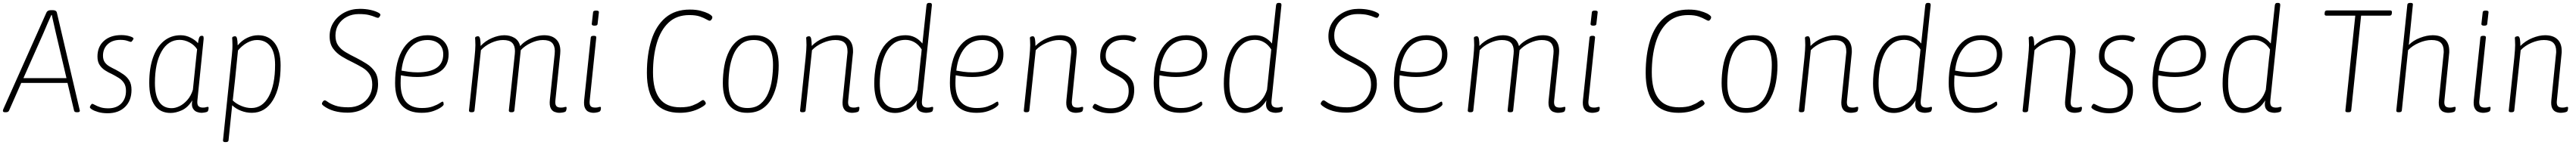

<svg xmlns="http://www.w3.org/2000/svg" viewBox="-35 -772 17708 1000"><path d="M-1 2Q-15 2 -15 -8Q-15 -13 -11 -22L284 -685Q291 -702 316 -702H327Q352 -702 356 -685L511 -21Q514 -11 514 -8Q514 2 497 2H492Q476 2 474 -10L429 -200H111L27 -9Q22 2 5 2ZM262 -540 126 -233H422L350 -540Q342 -577 334 -610.5Q326 -644 321 -669H318Q307 -644 292 -610.5Q277 -577 262 -540Z M705 9Q669 9 641 1Q613 -7 597.5 -17Q582 -27 583 -33Q583 -38 589 -47Q595 -56 599 -56Q604 -56 618 -48Q632 -40 654.5 -32.5Q677 -25 709 -25Q766 -25 798.5 -58Q831 -91 831 -145Q831 -179 817 -200Q803 -221 781.5 -234.5Q760 -248 735 -261Q710 -272 687 -287Q664 -302 649.5 -324.5Q635 -347 635 -382Q635 -450 679.5 -490Q724 -530 799 -530Q830 -530 856.5 -522Q883 -514 883 -506Q882 -501 875.5 -492Q869 -483 865 -483Q861 -483 841.5 -490Q822 -497 793 -497Q737 -497 705 -466.5Q673 -436 673 -388Q673 -360 685.5 -342.5Q698 -325 718 -313.5Q738 -302 761 -291Q789 -276 813.5 -259Q838 -242 853.5 -217Q869 -192 869 -152Q869 -78 824.5 -34.5Q780 9 705 9Z M1138 7Q1066 7 1028.5 -46Q991 -99 991 -201Q991 -302 1017 -375.5Q1043 -449 1091.5 -489Q1140 -529 1207 -529Q1243 -529 1276 -512Q1309 -495 1326 -474Q1330 -504 1335 -514.5Q1340 -525 1350 -525H1353Q1362 -525 1363.5 -519.5Q1365 -514 1365 -504L1322 -80Q1319 -51 1329 -40.5Q1339 -30 1360 -30Q1374 -30 1381 -32.5Q1388 -35 1394 -35Q1399 -35 1399 -28Q1399 -21 1397 -13.5Q1395 -6 1392 -3Q1387 1 1373 3.5Q1359 6 1349 6Q1336 6 1319 0Q1302 -6 1291 -24.5Q1280 -43 1287 -80Q1256 -30 1215 -11.5Q1174 7 1138 7ZM1145 -26Q1171 -26 1199.5 -40Q1228 -54 1253 -82.5Q1278 -111 1291 -153L1313 -367Q1314 -380 1316.5 -400Q1319 -420 1320 -432Q1302 -461 1268.5 -479Q1235 -497 1200 -497Q1121 -497 1075.5 -417Q1030 -337 1030 -200Q1030 -114 1059 -70Q1088 -26 1145 -26Z M1513 208Q1497 208 1498 196L1559 -393Q1562 -421 1562.5 -434.5Q1563 -448 1563 -461Q1563 -482 1562 -494Q1561 -506 1561 -509Q1561 -517 1568.5 -519.5Q1576 -522 1581 -522Q1591 -522 1594.5 -506Q1598 -490 1599 -459Q1627 -493 1664 -511Q1701 -529 1740 -529Q1811 -529 1852.5 -476Q1894 -423 1894 -321Q1894 -168 1841 -81Q1788 6 1696 6Q1658 6 1622 -8Q1586 -22 1561 -46L1536 196Q1535 208 1517 208ZM1693 -27Q1769 -27 1812.5 -106.5Q1856 -186 1856 -325Q1856 -411 1823 -453.5Q1790 -496 1732 -496Q1697 -496 1662.5 -476.5Q1628 -457 1601 -424L1581 -225Q1577 -192 1573.5 -157Q1570 -122 1565 -79Q1589 -56 1624 -41.5Q1659 -27 1693 -27Z M2354 5Q2251 5 2188 -43Q2178 -51 2178 -57Q2178 -63 2184.5 -71.5Q2191 -80 2198 -80Q2204 -80 2220 -68Q2236 -56 2269.5 -44Q2303 -32 2360 -32Q2407 -32 2444 -52Q2481 -72 2502.5 -107.5Q2524 -143 2524 -188Q2524 -232 2506 -259.5Q2488 -287 2457 -305.5Q2426 -324 2388 -343Q2352 -360 2315.5 -382Q2279 -404 2255 -437Q2231 -470 2231 -522Q2231 -577 2259 -619.5Q2287 -662 2334 -686.5Q2381 -711 2439 -711Q2478 -711 2512.5 -703.5Q2547 -696 2571 -682Q2580 -676 2580 -670Q2580 -665 2574.5 -657Q2569 -649 2564 -649Q2556 -649 2541.5 -655.5Q2527 -662 2501 -668.5Q2475 -675 2432 -675Q2386 -675 2349.5 -656Q2313 -637 2292 -603.5Q2271 -570 2271 -527Q2271 -485 2289.5 -458.5Q2308 -432 2340.5 -412.5Q2373 -393 2416 -372Q2451 -354 2485 -332.5Q2519 -311 2541.5 -278.5Q2564 -246 2564 -193Q2564 -136 2537 -91.5Q2510 -47 2462.5 -21Q2415 5 2354 5Z M2864 6Q2681 6 2681 -199Q2681 -354 2740 -441.5Q2799 -529 2904 -529Q2970 -529 3009.5 -493.5Q3049 -458 3049 -398Q3049 -320 2993 -280.5Q2937 -241 2833 -241Q2803 -241 2773 -244.5Q2743 -248 2721 -253Q2720 -239 2719.5 -225Q2719 -211 2719 -198Q2719 -27 2866 -27Q2910 -27 2940 -38Q2970 -49 2986.5 -60Q3003 -71 3008 -71Q3012 -71 3013.5 -64.5Q3015 -58 3015 -52Q3015 -45 2996 -31.5Q2977 -18 2943.5 -6Q2910 6 2864 6ZM2835 -273Q2920 -273 2966 -304Q3012 -335 3012 -398Q3012 -443 2982.5 -469.5Q2953 -496 2903 -496Q2829 -496 2782.5 -440Q2736 -384 2725 -285Q2745 -281 2774.5 -277Q2804 -273 2835 -273Z M3810 6Q3794 6 3777 -0.5Q3760 -7 3750.5 -26.5Q3741 -46 3745 -84L3778 -400Q3778 -405 3778.5 -410Q3779 -415 3779 -420Q3779 -457 3760 -476.5Q3741 -496 3697 -496Q3658 -496 3615 -476Q3572 -456 3545 -426L3501 -10Q3500 2 3483 2H3479Q3462 2 3463 -11L3504 -400Q3504 -405 3504.5 -410Q3505 -415 3505 -420Q3505 -457 3486 -476.5Q3467 -496 3423 -496Q3384 -496 3341.5 -476.5Q3299 -457 3271 -426L3227 -10Q3226 2 3209 2H3205Q3188 2 3189 -11L3227 -373Q3233 -432 3233 -461Q3233 -482 3232 -494Q3231 -506 3231 -509Q3231 -517 3238.5 -519.5Q3246 -522 3251 -522Q3262 -522 3265.5 -503.5Q3269 -485 3269 -455Q3301 -490 3346.5 -509.5Q3392 -529 3432 -529Q3470 -529 3500.5 -511.5Q3531 -494 3541 -454Q3558 -475 3585.5 -492Q3613 -509 3644.5 -519Q3676 -529 3706 -529Q3759 -529 3788 -501Q3817 -473 3817 -421Q3817 -416 3816.5 -410.5Q3816 -405 3816 -400L3783 -80Q3780 -55 3788 -42.5Q3796 -30 3821 -30Q3835 -30 3842.5 -32.5Q3850 -35 3855 -35Q3860 -35 3860 -28Q3860 -21 3858 -13.5Q3856 -6 3853 -3Q3849 1 3835 3.5Q3821 6 3810 6Z M4046 6Q4029 6 4012.5 -0.5Q3996 -7 3986.5 -26.5Q3977 -46 3981 -84L4026 -513Q4027 -525 4045 -525H4049Q4065 -525 4064 -513L4019 -80Q4016 -55 4023.5 -42.5Q4031 -30 4057 -30Q4071 -30 4078 -32.5Q4085 -35 4091 -35Q4096 -35 4096 -28Q4096 -11 4089 -4Q4084 0 4070 3Q4056 6 4046 6ZM4052 -595Q4032 -595 4033 -607L4042 -687Q4042 -699 4063 -699Q4084 -699 4082 -687L4073 -607Q4073 -595 4052 -595Z M4638 6Q4412 6 4412 -269Q4412 -397 4443 -495.5Q4474 -594 4539.5 -650Q4605 -706 4707 -706Q4751 -706 4782.5 -697.5Q4814 -689 4834 -679Q4862 -664 4862 -653Q4862 -645 4856 -637Q4850 -629 4844 -629Q4837 -629 4821 -638.5Q4805 -648 4777 -658Q4749 -668 4704 -668Q4616 -668 4561 -616Q4506 -564 4480 -474.5Q4454 -385 4454 -272Q4454 -153 4499.5 -92.5Q4545 -32 4641 -32Q4693 -32 4725.5 -44.5Q4758 -57 4775 -69.5Q4792 -82 4798 -82Q4804 -82 4810.5 -73.5Q4817 -65 4817 -59Q4817 -48 4782 -29Q4719 6 4638 6Z M5101 6Q5020 6 4977 -46.5Q4934 -99 4934 -199Q4934 -258 4944 -316Q4954 -374 4979 -422.5Q5004 -471 5046 -500Q5088 -529 5152 -529Q5232 -529 5275 -476Q5318 -423 5318 -321Q5318 -262 5307.5 -204.5Q5297 -147 5272.5 -99Q5248 -51 5206 -22.5Q5164 6 5101 6ZM5103 -27Q5158 -27 5192.5 -55.5Q5227 -84 5246 -129.5Q5265 -175 5272 -226.5Q5279 -278 5279 -325Q5279 -496 5147 -496Q5092 -496 5058 -467Q5024 -438 5005.5 -392Q4987 -346 4980 -294.5Q4973 -243 4973 -198Q4973 -27 5103 -27Z M5823 6Q5806 6 5789.5 -0.5Q5773 -7 5763.5 -26.5Q5754 -46 5758 -84L5790 -400Q5791 -405 5791 -410Q5791 -415 5791 -419Q5791 -457 5771.5 -476.5Q5752 -496 5707 -496Q5666 -496 5621 -476.5Q5576 -457 5547 -426L5503 -10Q5502 2 5484 2H5480Q5464 2 5465 -10L5503 -373Q5506 -402 5507.5 -425.5Q5509 -449 5509 -461Q5509 -482 5508 -494Q5507 -506 5507 -509Q5507 -517 5514.5 -519.5Q5522 -522 5527 -522Q5538 -522 5541.5 -503.5Q5545 -485 5545 -455Q5579 -490 5626.5 -509.5Q5674 -529 5715 -529Q5770 -529 5799.5 -501Q5829 -473 5829 -421Q5829 -416 5829 -410.5Q5829 -405 5828 -400L5796 -80Q5793 -55 5800.5 -42.5Q5808 -30 5834 -30Q5848 -30 5855 -32.5Q5862 -35 5868 -35Q5873 -35 5873 -28Q5873 -21 5871 -13.5Q5869 -6 5866 -3Q5861 1 5847 3.5Q5833 6 5823 6Z M6119 7Q6048 7 6011.5 -45Q5975 -97 5975 -196Q5975 -261 5987 -320.5Q5999 -380 6024.5 -427Q6050 -474 6091 -501.5Q6132 -529 6191 -529Q6259 -529 6306 -472L6334 -735Q6336 -752 6350 -752H6357Q6373 -752 6371 -735L6303 -80Q6300 -51 6310 -40.5Q6320 -30 6341 -30Q6355 -30 6362 -32.5Q6369 -35 6375 -35Q6380 -35 6380 -28Q6380 -21 6378 -13.5Q6376 -6 6373 -3Q6368 1 6354 3.5Q6340 6 6330 6Q6317 6 6299.5 0.5Q6282 -5 6271.5 -23.5Q6261 -42 6268 -80Q6237 -30 6196 -11.5Q6155 7 6119 7ZM6123 -26Q6150 -26 6179.5 -40Q6209 -54 6234 -82.5Q6259 -111 6272 -153L6294 -367Q6296 -383 6298 -399Q6300 -415 6301 -431Q6280 -464 6251.5 -480.5Q6223 -497 6190 -497Q6141 -497 6107 -471Q6073 -445 6052.5 -402Q6032 -359 6022.5 -305.5Q6013 -252 6013 -197Q6013 -113 6041 -69.5Q6069 -26 6123 -26Z M6678 6Q6495 6 6495 -199Q6495 -354 6554 -441.5Q6613 -529 6718 -529Q6784 -529 6823.5 -493.5Q6863 -458 6863 -398Q6863 -320 6807 -280.5Q6751 -241 6647 -241Q6617 -241 6587 -244.5Q6557 -248 6535 -253Q6534 -239 6533.5 -225Q6533 -211 6533 -198Q6533 -27 6680 -27Q6724 -27 6754 -38Q6784 -49 6800.5 -60Q6817 -71 6822 -71Q6826 -71 6827.5 -64.5Q6829 -58 6829 -52Q6829 -45 6810 -31.5Q6791 -18 6757.5 -6Q6724 6 6678 6ZM6649 -273Q6734 -273 6780 -304Q6826 -335 6826 -398Q6826 -443 6796.5 -469.5Q6767 -496 6717 -496Q6643 -496 6596.5 -440Q6550 -384 6539 -285Q6559 -281 6588.5 -277Q6618 -273 6649 -273Z M7361 6Q7344 6 7327.5 -0.5Q7311 -7 7301.5 -26.5Q7292 -46 7296 -84L7328 -400Q7329 -405 7329 -410Q7329 -415 7329 -419Q7329 -457 7309.5 -476.5Q7290 -496 7245 -496Q7204 -496 7159 -476.5Q7114 -457 7085 -426L7041 -10Q7040 2 7022 2H7018Q7002 2 7003 -10L7041 -373Q7044 -402 7045.5 -425.5Q7047 -449 7047 -461Q7047 -482 7046 -494Q7045 -506 7045 -509Q7045 -517 7052.5 -519.5Q7060 -522 7065 -522Q7076 -522 7079.5 -503.5Q7083 -485 7083 -455Q7117 -490 7164.5 -509.5Q7212 -529 7253 -529Q7308 -529 7337.5 -501Q7367 -473 7367 -421Q7367 -416 7367 -410.5Q7367 -405 7366 -400L7334 -80Q7331 -55 7338.5 -42.5Q7346 -30 7372 -30Q7386 -30 7393 -32.5Q7400 -35 7406 -35Q7411 -35 7411 -28Q7411 -21 7409 -13.5Q7407 -6 7404 -3Q7399 1 7385 3.5Q7371 6 7361 6Z M7598 9Q7562 9 7534 1Q7506 -7 7490.5 -17Q7475 -27 7476 -33Q7476 -38 7482 -47Q7488 -56 7492 -56Q7497 -56 7511 -48Q7525 -40 7547.5 -32.5Q7570 -25 7602 -25Q7659 -25 7691.5 -58Q7724 -91 7724 -145Q7724 -179 7710 -200Q7696 -221 7674.5 -234.5Q7653 -248 7628 -261Q7603 -272 7580 -287Q7557 -302 7542.5 -324.5Q7528 -347 7528 -382Q7528 -450 7572.5 -490Q7617 -530 7692 -530Q7723 -530 7749.5 -522Q7776 -514 7776 -506Q7775 -501 7768.5 -492Q7762 -483 7758 -483Q7754 -483 7734.5 -490Q7715 -497 7686 -497Q7630 -497 7598 -466.5Q7566 -436 7566 -388Q7566 -360 7578.5 -342.5Q7591 -325 7611 -313.5Q7631 -302 7654 -291Q7682 -276 7706.5 -259Q7731 -242 7746.5 -217Q7762 -192 7762 -152Q7762 -78 7717.5 -34.5Q7673 9 7598 9Z M8079 6Q7896 6 7896 -199Q7896 -354 7955 -441.5Q8014 -529 8119 -529Q8185 -529 8224.5 -493.5Q8264 -458 8264 -398Q8264 -320 8208 -280.5Q8152 -241 8048 -241Q8018 -241 7988 -244.5Q7958 -248 7936 -253Q7935 -239 7934.5 -225Q7934 -211 7934 -198Q7934 -27 8081 -27Q8125 -27 8155 -38Q8185 -49 8201.5 -60Q8218 -71 8223 -71Q8227 -71 8228.5 -64.5Q8230 -58 8230 -52Q8230 -45 8211 -31.5Q8192 -18 8158.5 -6Q8125 6 8079 6ZM8050 -273Q8135 -273 8181 -304Q8227 -335 8227 -398Q8227 -443 8197.5 -469.5Q8168 -496 8118 -496Q8044 -496 7997.5 -440Q7951 -384 7940 -285Q7960 -281 7989.5 -277Q8019 -273 8050 -273Z M8522 7Q8451 7 8414.5 -45Q8378 -97 8378 -196Q8378 -261 8390 -320.5Q8402 -380 8427.5 -427Q8453 -474 8494 -501.5Q8535 -529 8594 -529Q8662 -529 8709 -472L8737 -735Q8739 -752 8753 -752H8760Q8776 -752 8774 -735L8706 -80Q8703 -51 8713 -40.5Q8723 -30 8744 -30Q8758 -30 8765 -32.5Q8772 -35 8778 -35Q8783 -35 8783 -28Q8783 -21 8781 -13.5Q8779 -6 8776 -3Q8771 1 8757 3.5Q8743 6 8733 6Q8720 6 8702.5 0.5Q8685 -5 8674.5 -23.5Q8664 -42 8671 -80Q8640 -30 8599 -11.5Q8558 7 8522 7ZM8526 -26Q8553 -26 8582.5 -40Q8612 -54 8637 -82.5Q8662 -111 8675 -153L8697 -367Q8699 -383 8701 -399Q8703 -415 8704 -431Q8683 -464 8654.5 -480.5Q8626 -497 8593 -497Q8544 -497 8510 -471Q8476 -445 8455.5 -402Q8435 -359 8425.5 -305.5Q8416 -252 8416 -197Q8416 -113 8444 -69.5Q8472 -26 8526 -26Z M9220 5Q9117 5 9054 -43Q9044 -51 9044 -57Q9044 -63 9050.5 -71.5Q9057 -80 9064 -80Q9070 -80 9086 -68Q9102 -56 9135.5 -44Q9169 -32 9226 -32Q9273 -32 9310 -52Q9347 -72 9368.5 -107.5Q9390 -143 9390 -188Q9390 -232 9372 -259.5Q9354 -287 9323 -305.5Q9292 -324 9254 -343Q9218 -360 9181.5 -382Q9145 -404 9121 -437Q9097 -470 9097 -522Q9097 -577 9125 -619.5Q9153 -662 9200 -686.5Q9247 -711 9305 -711Q9344 -711 9378.5 -703.5Q9413 -696 9437 -682Q9446 -676 9446 -670Q9446 -665 9440.5 -657Q9435 -649 9430 -649Q9422 -649 9407.5 -655.5Q9393 -662 9367 -668.5Q9341 -675 9298 -675Q9252 -675 9215.5 -656Q9179 -637 9158 -603.5Q9137 -570 9137 -527Q9137 -485 9155.5 -458.5Q9174 -432 9206.5 -412.5Q9239 -393 9282 -372Q9317 -354 9351 -332.5Q9385 -311 9407.5 -278.5Q9430 -246 9430 -193Q9430 -136 9403 -91.5Q9376 -47 9328.5 -21Q9281 5 9220 5Z M9730 6Q9547 6 9547 -199Q9547 -354 9606 -441.5Q9665 -529 9770 -529Q9836 -529 9875.5 -493.5Q9915 -458 9915 -398Q9915 -320 9859 -280.5Q9803 -241 9699 -241Q9669 -241 9639 -244.5Q9609 -248 9587 -253Q9586 -239 9585.5 -225Q9585 -211 9585 -198Q9585 -27 9732 -27Q9776 -27 9806 -38Q9836 -49 9852.5 -60Q9869 -71 9874 -71Q9878 -71 9879.5 -64.5Q9881 -58 9881 -52Q9881 -45 9862 -31.5Q9843 -18 9809.5 -6Q9776 6 9730 6ZM9701 -273Q9786 -273 9832 -304Q9878 -335 9878 -398Q9878 -443 9848.5 -469.5Q9819 -496 9769 -496Q9695 -496 9648.5 -440Q9602 -384 9591 -285Q9611 -281 9640.5 -277Q9670 -273 9701 -273Z M10676 6Q10660 6 10643 -0.5Q10626 -7 10616.5 -26.5Q10607 -46 10611 -84L10644 -400Q10644 -405 10644.5 -410Q10645 -415 10645 -420Q10645 -457 10626 -476.5Q10607 -496 10563 -496Q10524 -496 10481 -476Q10438 -456 10411 -426L10367 -10Q10366 2 10349 2H10345Q10328 2 10329 -11L10370 -400Q10370 -405 10370.5 -410Q10371 -415 10371 -420Q10371 -457 10352 -476.5Q10333 -496 10289 -496Q10250 -496 10207.5 -476.5Q10165 -457 10137 -426L10093 -10Q10092 2 10075 2H10071Q10054 2 10055 -11L10093 -373Q10099 -432 10099 -461Q10099 -482 10098 -494Q10097 -506 10097 -509Q10097 -517 10104.5 -519.5Q10112 -522 10117 -522Q10128 -522 10131.5 -503.5Q10135 -485 10135 -455Q10167 -490 10212.5 -509.5Q10258 -529 10298 -529Q10336 -529 10366.5 -511.5Q10397 -494 10407 -454Q10424 -475 10451.5 -492Q10479 -509 10510.5 -519Q10542 -529 10572 -529Q10625 -529 10654 -501Q10683 -473 10683 -421Q10683 -416 10682.5 -410.5Q10682 -405 10682 -400L10649 -80Q10646 -55 10654 -42.5Q10662 -30 10687 -30Q10701 -30 10708.5 -32.5Q10716 -35 10721 -35Q10726 -35 10726 -28Q10726 -21 10724 -13.5Q10722 -6 10719 -3Q10715 1 10701 3.5Q10687 6 10676 6Z M10912 6Q10895 6 10878.5 -0.5Q10862 -7 10852.5 -26.5Q10843 -46 10847 -84L10892 -513Q10893 -525 10911 -525H10915Q10931 -525 10930 -513L10885 -80Q10882 -55 10889.5 -42.5Q10897 -30 10923 -30Q10937 -30 10944 -32.5Q10951 -35 10957 -35Q10962 -35 10962 -28Q10962 -11 10955 -4Q10950 0 10936 3Q10922 6 10912 6ZM10918 -595Q10898 -595 10899 -607L10908 -687Q10908 -699 10929 -699Q10950 -699 10948 -687L10939 -607Q10939 -595 10918 -595Z M11504 6Q11278 6 11278 -269Q11278 -397 11309 -495.5Q11340 -594 11405.5 -650Q11471 -706 11573 -706Q11617 -706 11648.5 -697.5Q11680 -689 11700 -679Q11728 -664 11728 -653Q11728 -645 11722 -637Q11716 -629 11710 -629Q11703 -629 11687 -638.5Q11671 -648 11643 -658Q11615 -668 11570 -668Q11482 -668 11427 -616Q11372 -564 11346 -474.5Q11320 -385 11320 -272Q11320 -153 11365.5 -92.5Q11411 -32 11507 -32Q11559 -32 11591.5 -44.5Q11624 -57 11641 -69.5Q11658 -82 11664 -82Q11670 -82 11676.5 -73.5Q11683 -65 11683 -59Q11683 -48 11648 -29Q11585 6 11504 6Z M11967 6Q11886 6 11843 -46.5Q11800 -99 11800 -199Q11800 -258 11810 -316Q11820 -374 11845 -422.5Q11870 -471 11912 -500Q11954 -529 12018 -529Q12098 -529 12141 -476Q12184 -423 12184 -321Q12184 -262 12173.5 -204.5Q12163 -147 12138.5 -99Q12114 -51 12072 -22.5Q12030 6 11967 6ZM11969 -27Q12024 -27 12058.5 -55.5Q12093 -84 12112 -129.5Q12131 -175 12138 -226.5Q12145 -278 12145 -325Q12145 -496 12013 -496Q11958 -496 11924 -467Q11890 -438 11871.5 -392Q11853 -346 11846 -294.5Q11839 -243 11839 -198Q11839 -27 11969 -27Z M12689 6Q12672 6 12655.5 -0.5Q12639 -7 12629.5 -26.5Q12620 -46 12624 -84L12656 -400Q12657 -405 12657 -410Q12657 -415 12657 -419Q12657 -457 12637.5 -476.5Q12618 -496 12573 -496Q12532 -496 12487 -476.5Q12442 -457 12413 -426L12369 -10Q12368 2 12350 2H12346Q12330 2 12331 -10L12369 -373Q12372 -402 12373.5 -425.5Q12375 -449 12375 -461Q12375 -482 12374 -494Q12373 -506 12373 -509Q12373 -517 12380.5 -519.5Q12388 -522 12393 -522Q12404 -522 12407.5 -503.5Q12411 -485 12411 -455Q12445 -490 12492.5 -509.5Q12540 -529 12581 -529Q12636 -529 12665.5 -501Q12695 -473 12695 -421Q12695 -416 12695 -410.5Q12695 -405 12694 -400L12662 -80Q12659 -55 12666.5 -42.5Q12674 -30 12700 -30Q12714 -30 12721 -32.5Q12728 -35 12734 -35Q12739 -35 12739 -28Q12739 -21 12737 -13.5Q12735 -6 12732 -3Q12727 1 12713 3.5Q12699 6 12689 6Z M12985 7Q12914 7 12877.5 -45Q12841 -97 12841 -196Q12841 -261 12853 -320.5Q12865 -380 12890.5 -427Q12916 -474 12957 -501.5Q12998 -529 13057 -529Q13125 -529 13172 -472L13200 -735Q13202 -752 13216 -752H13223Q13239 -752 13237 -735L13169 -80Q13166 -51 13176 -40.5Q13186 -30 13207 -30Q13221 -30 13228 -32.5Q13235 -35 13241 -35Q13246 -35 13246 -28Q13246 -21 13244 -13.5Q13242 -6 13239 -3Q13234 1 13220 3.5Q13206 6 13196 6Q13183 6 13165.5 0.5Q13148 -5 13137.5 -23.5Q13127 -42 13134 -80Q13103 -30 13062 -11.5Q13021 7 12985 7ZM12989 -26Q13016 -26 13045.5 -40Q13075 -54 13100 -82.5Q13125 -111 13138 -153L13160 -367Q13162 -383 13164 -399Q13166 -415 13167 -431Q13146 -464 13117.5 -480.5Q13089 -497 13056 -497Q13007 -497 12973 -471Q12939 -445 12918.5 -402Q12898 -359 12888.5 -305.5Q12879 -252 12879 -197Q12879 -113 12907 -69.5Q12935 -26 12989 -26Z M13544 6Q13361 6 13361 -199Q13361 -354 13420 -441.5Q13479 -529 13584 -529Q13650 -529 13689.5 -493.5Q13729 -458 13729 -398Q13729 -320 13673 -280.5Q13617 -241 13513 -241Q13483 -241 13453 -244.5Q13423 -248 13401 -253Q13400 -239 13399.5 -225Q13399 -211 13399 -198Q13399 -27 13546 -27Q13590 -27 13620 -38Q13650 -49 13666.5 -60Q13683 -71 13688 -71Q13692 -71 13693.5 -64.5Q13695 -58 13695 -52Q13695 -45 13676 -31.5Q13657 -18 13623.5 -6Q13590 6 13544 6ZM13515 -273Q13600 -273 13646 -304Q13692 -335 13692 -398Q13692 -443 13662.5 -469.5Q13633 -496 13583 -496Q13509 -496 13462.5 -440Q13416 -384 13405 -285Q13425 -281 13454.5 -277Q13484 -273 13515 -273Z M14227 6Q14210 6 14193.5 -0.5Q14177 -7 14167.5 -26.5Q14158 -46 14162 -84L14194 -400Q14195 -405 14195 -410Q14195 -415 14195 -419Q14195 -457 14175.5 -476.5Q14156 -496 14111 -496Q14070 -496 14025 -476.5Q13980 -457 13951 -426L13907 -10Q13906 2 13888 2H13884Q13868 2 13869 -10L13907 -373Q13910 -402 13911.5 -425.5Q13913 -449 13913 -461Q13913 -482 13912 -494Q13911 -506 13911 -509Q13911 -517 13918.5 -519.5Q13926 -522 13931 -522Q13942 -522 13945.5 -503.5Q13949 -485 13949 -455Q13983 -490 14030.5 -509.5Q14078 -529 14119 -529Q14174 -529 14203.5 -501Q14233 -473 14233 -421Q14233 -416 14233 -410.5Q14233 -405 14232 -400L14200 -80Q14197 -55 14204.5 -42.5Q14212 -30 14238 -30Q14252 -30 14259 -32.5Q14266 -35 14272 -35Q14277 -35 14277 -28Q14277 -21 14275 -13.5Q14273 -6 14270 -3Q14265 1 14251 3.5Q14237 6 14227 6Z M14464 9Q14428 9 14400 1Q14372 -7 14356.5 -17Q14341 -27 14342 -33Q14342 -38 14348 -47Q14354 -56 14358 -56Q14363 -56 14377 -48Q14391 -40 14413.5 -32.5Q14436 -25 14468 -25Q14525 -25 14557.5 -58Q14590 -91 14590 -145Q14590 -179 14576 -200Q14562 -221 14540.5 -234.5Q14519 -248 14494 -261Q14469 -272 14446 -287Q14423 -302 14408.5 -324.5Q14394 -347 14394 -382Q14394 -450 14438.5 -490Q14483 -530 14558 -530Q14589 -530 14615.5 -522Q14642 -514 14642 -506Q14641 -501 14634.5 -492Q14628 -483 14624 -483Q14620 -483 14600.5 -490Q14581 -497 14552 -497Q14496 -497 14464 -466.5Q14432 -436 14432 -388Q14432 -360 14444.5 -342.5Q14457 -325 14477 -313.5Q14497 -302 14520 -291Q14548 -276 14572.5 -259Q14597 -242 14612.5 -217Q14628 -192 14628 -152Q14628 -78 14583.5 -34.5Q14539 9 14464 9Z M14945 6Q14762 6 14762 -199Q14762 -354 14821 -441.5Q14880 -529 14985 -529Q15051 -529 15090.5 -493.5Q15130 -458 15130 -398Q15130 -320 15074 -280.5Q15018 -241 14914 -241Q14884 -241 14854 -244.5Q14824 -248 14802 -253Q14801 -239 14800.5 -225Q14800 -211 14800 -198Q14800 -27 14947 -27Q14991 -27 15021 -38Q15051 -49 15067.5 -60Q15084 -71 15089 -71Q15093 -71 15094.5 -64.5Q15096 -58 15096 -52Q15096 -45 15077 -31.5Q15058 -18 15024.5 -6Q14991 6 14945 6ZM14916 -273Q15001 -273 15047 -304Q15093 -335 15093 -398Q15093 -443 15063.5 -469.5Q15034 -496 14984 -496Q14910 -496 14863.5 -440Q14817 -384 14806 -285Q14826 -281 14855.5 -277Q14885 -273 14916 -273Z M15388 7Q15317 7 15280.5 -45Q15244 -97 15244 -196Q15244 -261 15256 -320.5Q15268 -380 15293.5 -427Q15319 -474 15360 -501.5Q15401 -529 15460 -529Q15528 -529 15575 -472L15603 -735Q15605 -752 15619 -752H15626Q15642 -752 15640 -735L15572 -80Q15569 -51 15579 -40.5Q15589 -30 15610 -30Q15624 -30 15631 -32.5Q15638 -35 15644 -35Q15649 -35 15649 -28Q15649 -21 15647 -13.5Q15645 -6 15642 -3Q15637 1 15623 3.5Q15609 6 15599 6Q15586 6 15568.5 0.5Q15551 -5 15540.5 -23.5Q15530 -42 15537 -80Q15506 -30 15465 -11.5Q15424 7 15388 7ZM15392 -26Q15419 -26 15448.5 -40Q15478 -54 15503 -82.5Q15528 -111 15541 -153L15563 -367Q15565 -383 15567 -399Q15569 -415 15570 -431Q15549 -464 15520.5 -480.5Q15492 -497 15459 -497Q15410 -497 15376 -471Q15342 -445 15321.5 -402Q15301 -359 15291.5 -305.5Q15282 -252 15282 -197Q15282 -113 15310 -69.5Q15338 -26 15392 -26Z M16103 2Q16086 2 16088 -10L16156 -664H15957Q15944 -664 15945 -678L15946 -686Q15947 -700 15962 -700H16396Q16409 -700 16408 -686L16407 -678Q16406 -664 16391 -664H16196L16128 -10Q16126 2 16111 2Z M16796 6Q16779 6 16762.5 -0.5Q16746 -7 16736.5 -26.5Q16727 -46 16731 -84L16763 -400Q16764 -405 16764 -410Q16764 -415 16764 -419Q16764 -457 16744.5 -476.5Q16725 -496 16680 -496Q16639 -496 16593.5 -476.5Q16548 -457 16519 -426L16476 -10Q16475 2 16457 2H16453Q16437 2 16438 -10L16514 -740Q16516 -752 16533 -752H16537Q16554 -752 16552 -740L16524 -462Q16554 -493 16601 -511Q16648 -529 16688 -529Q16743 -529 16772.5 -501Q16802 -473 16802 -421Q16802 -416 16802 -410.5Q16802 -405 16801 -400L16769 -80Q16766 -55 16773.5 -42.5Q16781 -30 16807 -30Q16821 -30 16828 -32.5Q16835 -35 16841 -35Q16846 -35 16846 -28Q16846 -21 16844 -13.5Q16842 -6 16839 -3Q16834 1 16820 3.5Q16806 6 16796 6Z M17036 6Q17019 6 17002.5 -0.5Q16986 -7 16976.5 -26.5Q16967 -46 16971 -84L17016 -513Q17017 -525 17035 -525H17039Q17055 -525 17054 -513L17009 -80Q17006 -55 17013.5 -42.5Q17021 -30 17047 -30Q17061 -30 17068 -32.5Q17075 -35 17081 -35Q17086 -35 17086 -28Q17086 -11 17079 -4Q17074 0 17060 3Q17046 6 17036 6ZM17042 -595Q17022 -595 17023 -607L17032 -687Q17032 -699 17053 -699Q17074 -699 17072 -687L17063 -607Q17063 -595 17042 -595Z M17569 6Q17552 6 17535.5 -0.5Q17519 -7 17509.5 -26.5Q17500 -46 17504 -84L17536 -400Q17537 -405 17537 -410Q17537 -415 17537 -419Q17537 -457 17517.5 -476.5Q17498 -496 17453 -496Q17412 -496 17367 -476.5Q17322 -457 17293 -426L17249 -10Q17248 2 17230 2H17226Q17210 2 17211 -10L17249 -373Q17252 -402 17253.5 -425.5Q17255 -449 17255 -461Q17255 -482 17254 -494Q17253 -506 17253 -509Q17253 -517 17260.5 -519.5Q17268 -522 17273 -522Q17284 -522 17287.5 -503.5Q17291 -485 17291 -455Q17325 -490 17372.5 -509.5Q17420 -529 17461 -529Q17516 -529 17545.5 -501Q17575 -473 17575 -421Q17575 -416 17575 -410.5Q17575 -405 17574 -400L17542 -80Q17539 -55 17546.5 -42.5Q17554 -30 17580 -30Q17594 -30 17601 -32.5Q17608 -35 17614 -35Q17619 -35 17619 -28Q17619 -21 17617 -13.5Q17615 -6 17612 -3Q17607 1 17593 3.5Q17579 6 17569 6Z"/></svg>

Font: Asap Semi Condensed Semi Condensed Thin
Style: Italic
Weight: 100
Width: 4
Italic angle: -6°
Designer: Pablo Cosgaya
Foundry: Omnibus-Type
Version: Version 3.001; ttfautohint (v1.8.4.7-5d5b)